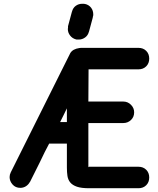

<svg xmlns="http://www.w3.org/2000/svg" viewBox="-20 -988 841 1019"><path d="M715 -734Q740 -734 756 -718Q772 -702 772 -677Q772 -652 756 -636Q740 -620 715 -620H450Q450 -575 449.5 -534.5Q449 -494 449 -449H635Q658 -449 675 -432Q692 -415 692 -392Q692 -367 675 -351Q658 -335 635 -335H449V-99Q449 -103 453 -103H715Q740 -103 756 -87Q772 -71 772 -46Q772 -21 756 -5Q740 11 715 11H453Q412 11 388.5 3Q365 -5 353 -19.5Q341 -34 338 -54Q335 -74 335 -98V-226H241L217 -180L190 -124L162 -68L139 -22V-23Q131 -8 117.5 0.5Q104 9 88 9Q62 9 46.5 -9Q31 -27 31 -48Q31 -61 37 -73L353 -706Q366 -728 401 -733Q405 -734 410 -734H423ZM362 -927V-926Q367 -946 382 -957Q397 -968 417 -968H423H426Q428 -968 433 -966L432 -967Q452 -962 463.5 -947Q475 -932 475 -911Q475 -908 474.5 -904.5Q474 -901 472 -896L473 -897L452 -819V-820Q447 -800 431.5 -789Q416 -778 398 -778H391H387Q385 -778 383 -779Q364 -784 352 -799.5Q340 -815 340 -834Q340 -836 340.5 -837.5Q341 -839 341 -841V-849ZM335 -413 318 -378Q310 -361 299 -340H335Z"/></svg>

Font: VDS
Style: Bold
Weight: 700
Designer: artmaker
Foundry: artmaker
Version: Version 1.000 2009 initial release